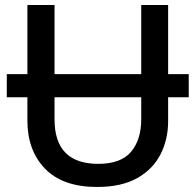

<svg xmlns="http://www.w3.org/2000/svg" viewBox="-20 -734 778 764"><path d="M7 -347V-439H89V-714H197V-439H542V-714H649V-439H731V-347H649V-252Q649 -178 618 -118.5Q587 -59 524.5 -24.5Q462 10 366 10Q230 10 159.5 -62.5Q89 -135 89 -254V-347ZM197 -259Q197 -82 371 -82Q461 -82 501.5 -130Q542 -178 542 -260V-347H197Z"/></svg>

Font: Noto Sans Medium
Style: Regular
Weight: 500
Designer: Monotype Design Team
Foundry: Monotype Imaging Inc.
Version: Version 2.007